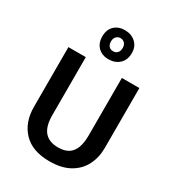

<svg xmlns="http://www.w3.org/2000/svg" viewBox="-233 -1136 1169 1282"><g transform="rotate(30 351.5 -495.5)"><path d="M625 -252Q625 -178 594.5 -118.5Q564 -59 502.5 -24.5Q441 10 348 10Q216 10 147 -62.5Q78 -135 78 -254V-714H212V-267Q212 -180 247.5 -139.5Q283 -99 352 -99Q401 -99 431 -118Q461 -137 475.5 -175.5Q490 -214 490 -268V-714H625ZM349 -777Q300 -777 269 -807Q238 -837 238 -890Q238 -942 269 -971.5Q300 -1001 350 -1001Q398 -1001 431.5 -971.5Q465 -942 465 -891Q465 -837 432 -807Q399 -777 349 -777ZM350 -839Q370 -839 382.5 -852.5Q395 -866 395 -890Q395 -913 382.5 -926.5Q370 -940 350 -940Q331 -940 318 -926.5Q305 -913 305 -890Q305 -866 316.5 -852.5Q328 -839 350 -839Z"/></g></svg>

Font: Noto Sans Display SemiBold
Style: Regular
Weight: 600
Designer: Monotype Design Team
Foundry: Monotype Imaging Inc.
Version: Version 2.003